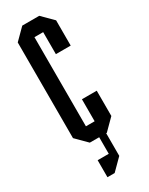

<svg xmlns="http://www.w3.org/2000/svg" viewBox="-185 -573 591 763"><g transform="rotate(-30 110.0 -191.5)"><path d="M63 154V76H114V0H71L22 -49V-488L71 -537H149L198 -488V-372H130V-473H90V-64H130V-165H198V-49L149 0H146V104L96 154Z"/></g></svg>

Font: Commune Nuit Debout
Style: Regular
Weight: 400
Designer: Sébastien Marchal
Foundry: Sébastien Marchal
Version: Version 1.003;PS 1.3;hotconv 1.0.88;makeotf.lib2.5.647800